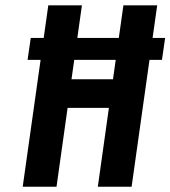

<svg xmlns="http://www.w3.org/2000/svg" viewBox="-20 -708 646 728"><path d="M66.1 0H194.3L236.3 -298.9H392.9L350.9 0H479L576 -687.7H447.9L408.4 -407.4H251.1L290.6 -687.7H163.1ZM606.1 -564.1H96.6L84.6 -480.9H594.1Z"/></svg>

Font: Secuela ExtLt
Style: Italic
Weight: 200
Italic angle: -8°
Designer: Fernando Haro
Foundry: deFharo
Version: Version 1.704